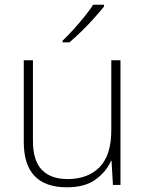

<svg xmlns="http://www.w3.org/2000/svg" viewBox="-20 -879 622 816"><path d="M492 -623V-93H460L454 -196H452Q433 -151 387.5 -117Q342 -83 264 -83Q81 -83 81 -276V-623H120V-280Q120 -196 158 -157Q196 -118 267 -118Q354 -118 403.5 -169Q453 -220 453 -325V-623ZM422 -851Q405 -830 380.5 -802.5Q356 -775 328 -747.5Q300 -720 275 -699H246V-706Q267 -726 292 -753.5Q317 -781 339.5 -809Q362 -837 376 -859H422Z"/></svg>

Font: Noto Sans Kannada UI ExtraLight
Style: Regular
Weight: 200
Designer: Jelle Bosma - Monotype Design Team
Foundry: Monotype Imaging Inc.
Version: Version 2.005; ttfautohint (v1.8.4.7-5d5b)